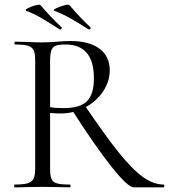

<svg xmlns="http://www.w3.org/2000/svg" viewBox="-20 -804 725 824"><path d="M289 -332 345 -350Q432 -221 490.5 -148.5Q549 -76 594 -44Q639 -12 682 -12Q685 -12 685 -6Q685 0 682 0H554Q529 0 458.5 -88.5Q388 -177 289 -332ZM451 -503Q451 -454 422 -411Q393 -368 344.5 -342.5Q296 -317 240 -317Q221 -317 195 -319V-81Q195 -50 201 -36Q207 -22 224.5 -17Q242 -12 280 -12Q283 -12 283 -6Q283 0 280 0Q249 0 231 -1L162 -2L94 -1Q76 0 43 0Q41 0 41 -6Q41 -12 43 -12Q81 -12 99 -17.5Q117 -23 124 -37Q131 -51 131 -81V-544Q131 -574 124.5 -588Q118 -602 100.5 -607.5Q83 -613 45 -613Q42 -613 42 -619Q42 -625 45 -625L94 -624Q136 -622 162 -622Q180 -622 196 -623Q212 -624 224 -625Q256 -628 282 -628Q363 -628 407 -595Q451 -562 451 -503ZM261 -613Q234 -613 220.5 -608.5Q207 -604 201 -589.5Q195 -575 195 -542V-344Q219 -340 254 -340Q323 -340 353 -369.5Q383 -399 383 -468Q383 -613 261 -613ZM213 -758Q206 -761 221 -768.5Q236 -776 255.5 -781Q275 -786 278 -782Q320 -732 368 -687Q369 -686 369 -684Q369 -681 366 -678.5Q363 -676 360 -678Q316 -706 284.5 -724Q253 -742 213 -758ZM92 -758Q85 -761 99 -768.5Q113 -776 132 -781Q151 -786 154 -782Q196 -732 244 -687Q245 -686 245 -684Q245 -681 242 -678.5Q239 -676 236 -678Q189 -708 159.5 -725.5Q130 -743 92 -758Z"/></svg>

Font: Cormorant SC
Style: Regular
Weight: 400
Designer: Christian Thalmann (Catharsis Fonts)
Foundry: Catharsis Fonts
Version: Version 4.000